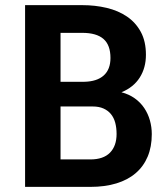

<svg xmlns="http://www.w3.org/2000/svg" viewBox="-20 -731 655 751"><path d="M216.8 -602.5V-411.1H309.1Q359.4 -412.1 385.7 -435.8Q412.1 -459.5 412.1 -504.4Q412.1 -554.7 384.8 -578.6Q357.4 -602.5 301.8 -602.5ZM342.8 -314.5H216.8V-107.4H333Q384.3 -107.4 410.2 -133.8Q436 -160.2 436 -207Q436 -231 430.7 -251Q425.3 -271 413.8 -284.9Q402.3 -298.8 384.8 -306.6Q367.2 -314.5 342.8 -314.5ZM333 0H78.1V-710.9H301.8Q352.1 -710.9 397.2 -700.2Q442.4 -689.5 476.6 -666.3Q510.7 -643.1 530.8 -606.2Q550.8 -569.3 550.8 -516.6Q550.8 -465.8 526.6 -427.7Q502.4 -389.6 455.1 -370.1Q484.9 -362.3 507.3 -346.2Q529.8 -330.1 544.4 -308.1Q559.1 -286.1 566.4 -260Q573.7 -233.9 573.7 -206.5Q573.7 -156.7 557.6 -118.4Q541.5 -80.1 510.7 -53.7Q480 -27.3 435.3 -13.7Q390.6 0 333 0Z"/></svg>

Font: Ufes Sans
Style: Bold
Weight: 700
Designer: Ricardo Esteves & Filipe Motta
Foundry: ProDesignUfes - Ricardo Esteves, Filipe Motta (This is a derivative work, based on Roboto family, by Christian Robertson
Version: Version 2.0